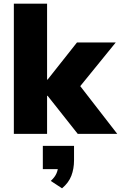

<svg xmlns="http://www.w3.org/2000/svg" viewBox="-20 -725 655 1040"><path d="M55 0V-705H235V-294H238L397 -495H607L390 -228L391 -289L615 0H401L238 -206H235V0ZM316 295 255 255Q277 235 286 214Q295 193 295 171L330 191H212V65H381V143Q381 189 366.5 227Q352 265 316 295Z"/></svg>

Font: Nunito Sans 11pt Black
Style: Regular
Weight: 900
Version: Version 3.101;gftools[0.9.27]